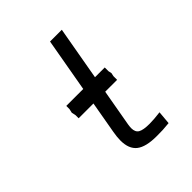

<svg xmlns="http://www.w3.org/2000/svg" viewBox="-205 -867 1010 1010"><g transform="rotate(-45 300.0 -361.5)"><path d="M225.5 -105Q225.5 -131.5 231.5 -164.5L263 -343.5H153V-366.5L148 -389.5L153 -412V-435.5H279L332 -735.5H419.5L366.5 -435.5H439V-407.5L443 -389.5L439 -371V-343.5H350.5L314 -137Q311.5 -120.5 311.5 -111Q311.5 -81 331 -70Q350.5 -59 396 -59Q429 -59 476 -65L469.5 9Q436 12 422.2 12.8Q408.5 13.5 376.5 13.5Q297 13.5 261.2 -14.5Q225.5 -42.5 225.5 -105Z"/></g></svg>

Font: JuliaMono MediumItalic
Style: Regular
Weight: 500
Italic angle: -9°
Monospace: yes
Designer: cormullion
Foundry: corm
Version: Version 0.049; ttfautohint (v1.8.4)